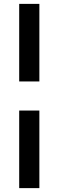

<svg xmlns="http://www.w3.org/2000/svg" viewBox="-20 -801 303 990"><path d="M183 -381H79V-781H183ZM183 169H79V-231H183Z"/></svg>

Font: Exo 2.0
Style: Bold
Weight: 700
Designer: Natanael Gama
Version: Version 1.001;PS 001.001;hotconv 1.0.70;makeotf.lib2.5.58329